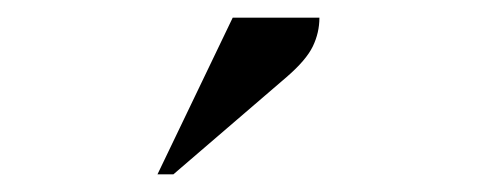

<svg xmlns="http://www.w3.org/2000/svg" viewBox="-20 -727 540 217"><path d="M158 -530 243 -707H341Q341 -690 333.5 -674.5Q326 -659 304 -640L176 -530Z"/></svg>

Font: Spectral SemiBold
Style: Regular
Weight: 600
Designer: Jean-Baptiste Levee
Foundry: Production Type
Version: Version 2.001